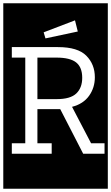

<svg xmlns="http://www.w3.org/2000/svg" viewBox="-32 -937 677 1170"><path d="M-12 213V-917H625V213ZM245 -703 442 -745 425 -813 234 -740ZM475 0H605V-64H523L407 -286Q476 -304 511 -353.5Q546 -403 546 -466Q546 -545 494 -597.5Q442 -650 321 -650H40V-586H122V-64H40V0H283V-64H196V-272H335ZM469 -463Q469 -402 433 -367.5Q397 -333 314 -333H196V-586H312Q395 -586 432 -556.5Q469 -527 469 -463Z"/></svg>

Font: Zilla Slab Highlight
Style: Regular
Weight: 400
Designer: Typotheque Type Foundry
Foundry: Typotheque type foundry
Version: Version 1.1; 2017; ttfautohint (v1.6)